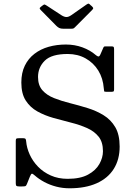

<svg xmlns="http://www.w3.org/2000/svg" viewBox="-20 -1000 712 1035"><path d="M539.5 -523.5Q540.5 -511 541.5 -508Q542.5 -505 556 -505H578Q587.5 -505 591.2 -506.8Q595 -508.5 595 -518V-733.5Q595 -743.5 592.8 -746.8Q590.5 -750 581 -750H549Q543 -750 541.2 -749Q539.5 -748 537.5 -744L522 -708.5Q516.5 -695 510.5 -695.5Q504.5 -696 496 -703.5Q466 -729.5 424.2 -744.8Q382.5 -760 335 -760Q286 -760 242.5 -747.8Q199 -735.5 165.8 -710Q132.5 -684.5 113.8 -646Q95 -607.5 95 -555Q95 -495 118.8 -458Q142.5 -421 181.8 -399.2Q221 -377.5 268 -364.2Q315 -351 362 -339.2Q409 -327.5 448.2 -310.2Q487.5 -293 511.2 -263.8Q535 -234.5 535 -185Q535 -150.5 515.8 -116Q496.5 -81.5 454.8 -58.8Q413 -36 345 -36Q294 -36 253.8 -54Q213.5 -72 185 -101.5Q156.5 -131 140.2 -166.8Q124 -202.5 121 -238Q120.5 -246.5 117.8 -250.8Q115 -255 105 -255H84Q73.5 -255 69.2 -253.2Q65 -251.5 65 -241V-12Q65 -1 68.8 2Q72.5 5 84 5H99.5Q114 5 117.8 3Q121.5 1 125.5 -9L141 -47.5Q147 -62.5 151.5 -63.5Q156 -64.5 167 -54.5Q189.5 -34.5 219 -18.8Q248.5 -3 283 6Q317.5 15 355 15Q440.5 15 501 -12Q561.5 -39 593.2 -89.5Q625 -140 625 -210Q625 -274.5 601.2 -314.8Q577.5 -355 538.2 -379Q499 -403 452 -417.5Q405 -432 358 -443.8Q311 -455.5 271.8 -471Q232.5 -486.5 208.8 -513.2Q185 -540 185 -585Q185 -637 221.5 -673Q258 -709 345 -709Q399 -709 441.5 -685.2Q484 -661.5 509.8 -619.8Q535.5 -578 539.5 -523.5ZM284 -860.5Q291 -853.5 299.2 -849.2Q307.5 -845 323 -845H363Q375 -845 378.8 -848.2Q382.5 -851.5 388 -857L476.5 -946Q483.5 -953 482.2 -957Q481 -961 474 -967.5L469 -971.5Q462.5 -978.5 458.8 -980Q455 -981.5 447 -976L364 -918Q349.5 -908 337.8 -908.2Q326 -908.5 311 -918L233 -969Q224.5 -974.5 220.8 -975.5Q217 -976.5 209 -970L200 -963Q193 -957.5 194.2 -953.8Q195.5 -950 202 -943.5Z"/></svg>

Font: Besley
Style: Regular
Weight: 400
Designer: Owen Earl
Foundry: indestructible type*
Version: Version 4.000